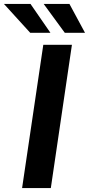

<svg xmlns="http://www.w3.org/2000/svg" viewBox="-67 -949 449 969"><path d="M44.5 0 151.5 -723H296L189.5 0ZM283.5 -929 362 -783.5H260L153.5 -929ZM87 -929 187.5 -783.5H85.5L-47 -929Z"/></svg>

Font: Public Sans
Style: Bold Italic
Weight: 700
Italic angle: -8°
Designer: The Public Sans project authors (U.S. Web Design System). Libre Franklin designed by Pablo Impallari and Rodrigo Fuenzal
Version: Version 1.008; ttfautohint (v1.8.1) -l 8 -r 50 -G 200 -x 14 